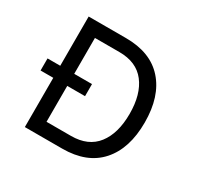

<svg xmlns="http://www.w3.org/2000/svg" viewBox="-149 -872 1078 1047"><g transform="rotate(30 390.0 -348.0)"><path d="M679 -348Q679 -184 597 -92Q515 0 360 0H125V-310H45V-386H125V-696H360Q515 -696 597 -604Q679 -512 679 -348ZM584 -348Q584 -471 529.5 -541.5Q475 -612 367 -612H213V-386H325V-310H213V-84H367Q475 -84 529.5 -154.5Q584 -225 584 -348Z"/></g></svg>

Font: Amiko
Style: Regular
Weight: 400
Designer: Pablo Impallari, Rodrigo Fuenzalida, Andres Torresi
Foundry: Impallari Type
Version: Version 1.001; ttfautohint (v1.3)